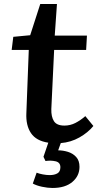

<svg xmlns="http://www.w3.org/2000/svg" viewBox="-20 -698 509 954"><path d="M241 236Q217 236 189 230Q161 224 143 214L162 160Q174 165 192.5 168.5Q211 172 227 172Q250 172 265 163.5Q280 155 280 133Q280 109 256.5 103.5Q233 98 206 102L196 81L220 11Q160 2 134 -36.5Q108 -75 111 -136L123 -450H38L46 -515L130 -523L180 -678H263L252 -521H412L408 -450H249L235 -156Q234 -118 248 -96Q262 -74 300 -74Q329 -74 354.5 -87Q380 -100 404 -121L444 -72Q417 -39 374.5 -15Q332 9 282 13L269 49Q293 49 317.5 56.5Q342 64 358.5 82Q375 100 375 131Q375 176 339.5 206Q304 236 241 236Z"/></svg>

Font: Literata 7pt SemiBold
Style: Italic
Weight: 600
Italic angle: -2°
Designer: Latin by Veronika Burian and Jose Scaglione. Greek by Irene Vlachou. Cyrillic by Vera Evstafieva
Foundry: TypeTogether
Version: Version 3.002